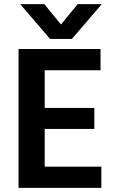

<svg xmlns="http://www.w3.org/2000/svg" viewBox="-20 -912 568 932"><path d="M329 -723H223L78 -892H195L276 -793L357 -892H474ZM197 -286V-103H472V0H70V-674H468V-571H197V-388H438V-286Z"/></svg>

Font: Hind SemiBold
Style: Regular
Weight: 600
Designer: Manushi Parikh, Satya Rajpurohit
Foundry: Indian Type Foundry
Version: Version 2.001;PS 1.0;hotconv 1.0.79;makeotf.lib2.5.61930; tt